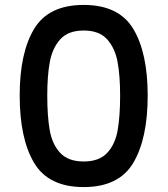

<svg xmlns="http://www.w3.org/2000/svg" viewBox="-20 -762 681 780"><path d="M60 -374Q60 -547 118.5 -644.5Q177 -742 320 -742Q463 -742 521.5 -644.5Q580 -547 580 -374Q580 -199 521.5 -100.5Q463 -2 320 -2Q177 -2 118.5 -100.5Q60 -199 60 -374ZM468 -374Q468 -455 457.5 -511Q447 -567 415 -602.5Q383 -638 320 -638Q257 -638 225 -602.5Q193 -567 182.5 -511Q172 -455 172 -374Q172 -290 182 -233Q192 -176 224.5 -141Q257 -106 320 -106Q383 -106 415.5 -141Q448 -176 458 -233Q468 -290 468 -374Z"/></svg>

Font: MSTAGE Medium
Style: Regular
Weight: 500
Designer: Ninad Kale (Devanagari), Jonny Pinhorn (Latin)
Foundry: Indian Type Foundry
Version: 4.004